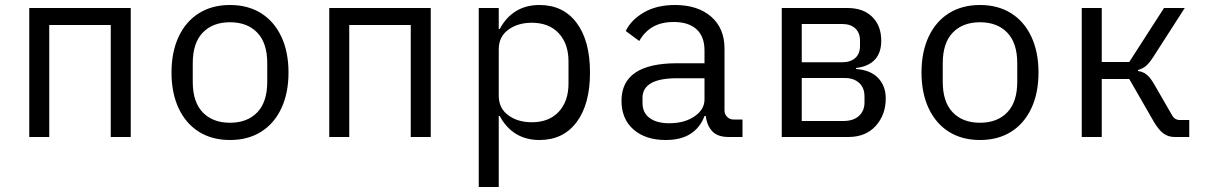

<svg xmlns="http://www.w3.org/2000/svg" viewBox="-20 -548 4840 768"><path d="M97 -516H503V0H423V-448H177V0H97Z M666 -258Q666 -340 694.5 -401Q723 -462 775.5 -495Q828 -528 900 -528Q972 -528 1024.5 -495Q1077 -462 1105.5 -401Q1134 -340 1134 -258Q1134 -176 1105.5 -115Q1077 -54 1024.5 -21Q972 12 900 12Q828 12 775.5 -21Q723 -54 694.5 -115Q666 -176 666 -258ZM1049 -221V-295Q1049 -376 1009 -417.5Q969 -459 900 -459Q831 -459 791 -417.5Q751 -376 751 -295V-221Q751 -140 791 -98.5Q831 -57 900 -57Q969 -57 1009 -98.5Q1049 -140 1049 -221Z M1297 -516H1703V0H1623V-448H1377V0H1297Z M1895 -516H1975V-432H1979Q2004 -479 2044 -503.5Q2084 -528 2138 -528Q2233 -528 2286.5 -456.5Q2340 -385 2340 -258Q2340 -131 2286.5 -59.5Q2233 12 2138 12Q2084 12 2044 -12.5Q2004 -37 1979 -84H1975V200H1895ZM2254 -214V-302Q2254 -373 2215 -415Q2176 -457 2107 -457Q2051 -457 2013 -429Q1975 -401 1975 -351V-165Q1975 -115 2013 -87Q2051 -59 2107 -59Q2176 -59 2215 -101Q2254 -143 2254 -214Z M2895 0Q2851 0 2829.5 -22.5Q2808 -45 2803 -84H2798Q2781 -38 2742.5 -13Q2704 12 2643 12Q2562 12 2514 -30Q2466 -72 2466 -145Q2466 -295 2688 -295H2798V-346Q2798 -402 2766 -431Q2734 -460 2675 -460Q2625 -460 2591.5 -440.5Q2558 -421 2537 -384L2483 -424Q2504 -468 2555 -498Q2606 -528 2680 -528Q2771 -528 2824.5 -481.5Q2878 -435 2878 -354V-106Q2878 -91 2888.5 -80.5Q2899 -70 2914 -70H2950V0ZM2798 -150V-235H2688Q2618 -235 2584 -215Q2550 -195 2550 -157V-136Q2550 -97 2578.5 -76Q2607 -55 2657 -55Q2718 -55 2758 -82.5Q2798 -110 2798 -150Z M3107 -516H3370Q3433 -516 3469 -480.5Q3505 -445 3505 -385Q3505 -337 3479.5 -309.5Q3454 -282 3404 -276V-272Q3462 -268 3492.5 -236Q3523 -204 3523 -154Q3523 -89 3483 -44.5Q3443 0 3373 0H3107ZM3353 -64Q3393 -64 3415.5 -84Q3438 -104 3438 -139V-162Q3438 -197 3416.5 -216.5Q3395 -236 3359 -236H3187V-64ZM3349 -299Q3382 -299 3401 -316Q3420 -333 3420 -364V-386Q3420 -417 3401 -434.5Q3382 -452 3349 -452H3187V-299Z M3666 -258Q3666 -340 3694.5 -401Q3723 -462 3775.5 -495Q3828 -528 3900 -528Q3972 -528 4024.5 -495Q4077 -462 4105.5 -401Q4134 -340 4134 -258Q4134 -176 4105.5 -115Q4077 -54 4024.5 -21Q3972 12 3900 12Q3828 12 3775.5 -21Q3723 -54 3694.5 -115Q3666 -176 3666 -258ZM4049 -221V-295Q4049 -376 4009 -417.5Q3969 -459 3900 -459Q3831 -459 3791 -417.5Q3751 -376 3751 -295V-221Q3751 -140 3791 -98.5Q3831 -57 3900 -57Q3969 -57 4009 -98.5Q4049 -140 4049 -221Z M4307 -516H4387V-300H4497L4636 -516H4719L4593 -320Q4576 -294 4563 -283.5Q4550 -273 4532 -268V-264Q4552 -261 4566 -250Q4580 -239 4595 -214L4670 -84Q4674 -77 4681.5 -72.5Q4689 -68 4697 -68H4737V0H4679Q4653 0 4634 -14Q4615 -28 4596 -60L4497 -232H4387V0H4307Z"/></svg>

Font: iA Writer Duo V
Style: Regular
Weight: 400
Designer: Mike Abbink, Paul van der Laan, Pieter van Rosmalen, Oliver Reichenstein
Foundry: Information Architects Inc.
Version: Version 2.000